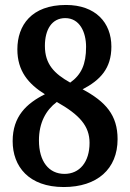

<svg xmlns="http://www.w3.org/2000/svg" viewBox="-20 -744 523 774"><path d="M237 10C372 10 454 -63 454 -183C454 -280 406 -334 313 -384C384 -421 429 -468 429 -556C429 -653 365 -724 246 -724C107 -724 50 -642 50 -545C50 -458 94 -406 161 -364C87 -327 31 -275 31 -175C31 -73 96 10 237 10ZM263 -411C199 -447 161 -485 161 -559C161 -625 189 -671 243 -671C301 -671 327 -615 327 -555C327 -485 308 -443 263 -411ZM240 -43C177 -43 137 -93 137 -178C137 -249 165 -300 209 -333C301 -281 341 -236 341 -168C341 -91 301 -43 240 -43Z"/></svg>

Font: Noto Serif Armenian Condensed SemiBold
Style: Regular
Weight: 600
Width: 3
Designer: Monotype Design Team
Foundry: Monotype Imaging Inc.
Version: Version 2.008